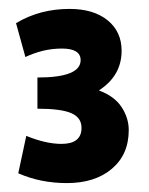

<svg xmlns="http://www.w3.org/2000/svg" viewBox="-20 -720 334 431"><path d="M130 -309Q71 -309 21 -331L39 -415Q83 -397 118 -397Q163 -397 163 -433Q163 -456 140 -466Q117 -476 64 -476V-546Q161 -546 161 -585Q161 -611 119 -611Q97 -611 76.5 -606Q56 -601 37 -592L16 -668Q69 -700 136 -700Q190 -700 221.5 -674.5Q253 -649 253 -606Q253 -550 202 -517Q237 -504 253 -479.5Q269 -455 269 -428Q269 -373 231 -341Q193 -309 130 -309Z"/></svg>

Font: Paytone One
Style: Regular
Weight: 400
Designer: Vernon Adams
Foundry: Vernon Adams
Version: Version 1.002; ttfautohint (v1.8.4.7-5d5b);gftools[0.9.23]